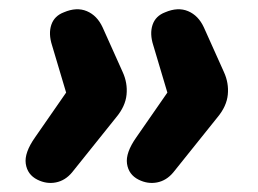

<svg xmlns="http://www.w3.org/2000/svg" viewBox="-20 -476 565 421"><path d="M62 -82Q40 -93 36.5 -117Q33 -141 57 -175L125 -273L94 -377Q86 -402 92.5 -421.5Q99 -441 120 -449Q148 -461 170.5 -451.5Q193 -442 205 -416L249 -318Q260 -294 257.5 -268.5Q255 -243 235 -219L138 -98Q123 -80 102.5 -76Q82 -72 62 -82ZM284 -82Q262 -93 258.5 -117Q255 -141 279 -175L347 -273L316 -377Q308 -402 314.5 -421.5Q321 -441 342 -449Q370 -461 392.5 -451.5Q415 -442 427 -416L471 -318Q482 -294 479.5 -268.5Q477 -243 457 -219L360 -98Q345 -80 324.5 -76Q304 -72 284 -82Z"/></svg>

Font: Nunito ExtraLight ExtraBold
Style: Italic
Weight: 800
Italic angle: -9°
Version: Version 3.602